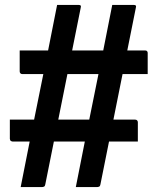

<svg xmlns="http://www.w3.org/2000/svg" viewBox="-20 -740 640 780"><path d="M212 -720Q233 -720 255.5 -720Q278 -720 299 -720Q304 -720 307 -718Q310 -716 308 -709Q290 -619 272 -529.5Q254 -440 236 -350Q218 -260 200 -170.5Q182 -81 164 9Q163 16 159 18Q155 20 150 20Q128 20 106.5 20Q85 20 64 20Q82 -72 100.5 -164.5Q119 -257 138 -350Q157 -443 175.5 -535.5Q194 -628 212 -720ZM436 -720Q450 -720 465 -720Q480 -720 495 -720Q510 -720 523 -720Q528 -720 531 -718Q534 -716 532 -709Q514 -619 496 -529.5Q478 -440 460 -350Q442 -260 424 -170.5Q406 -81 388 9Q387 16 383 18Q379 20 374 20Q361 20 346 20Q331 20 316.5 20Q302 20 288 20Q306 -72 324.5 -164.5Q343 -257 362 -350Q381 -443 399.5 -535.5Q418 -628 436 -720ZM580 -439H71Q66 -439 63 -442Q60 -445 60 -450Q60 -454 60 -463Q60 -472 60 -482.5Q60 -493 60 -503.5Q60 -514 60 -522.5Q60 -531 60 -535H569Q571 -535 573.5 -534.5Q576 -534 577 -532Q579 -531 579.5 -528.5Q580 -526 580 -524Q580 -520 580 -511.5Q580 -503 580 -492.5Q580 -482 580 -471.5Q580 -461 580 -452Q580 -443 580 -439ZM20 -254H529Q534 -254 537 -251Q540 -248 540 -243Q540 -239 540 -231Q540 -223 540 -213.5Q540 -204 540 -194Q540 -184 540 -176.5Q540 -169 540 -165H31Q29 -165 27 -166Q25 -167 23 -168Q22 -170 21 -172Q20 -174 20 -176Q20 -180 20 -187.5Q20 -195 20 -205Q20 -215 20 -224.5Q20 -234 20 -242Q20 -250 20 -254Z"/></svg>

Font: Recursive SemiBold
Style: Regular
Weight: 600
Version: Version 1.085